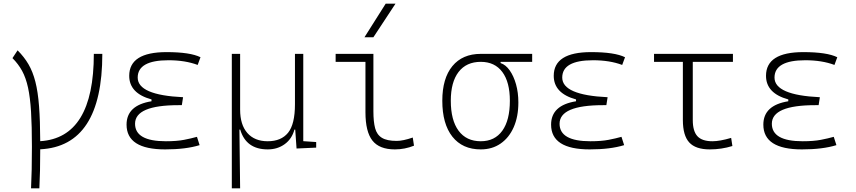

<svg xmlns="http://www.w3.org/2000/svg" viewBox="-20 -815 4728 1060"><path d="M151.4 224.6Q153.8 176.8 155 119.4Q156.2 62 156.2 -4.9Q156.2 -119.1 151.4 -198Q146.5 -276.9 134.8 -331.1Q123 -385.3 102.1 -423.6Q81.1 -461.9 48.8 -494.1L77.1 -537.1Q113.3 -501 137.2 -460.2Q161.1 -419.4 175.3 -363.8Q189.5 -308.1 195.6 -228.5Q201.7 -148.9 202.1 -35.6Q498 -53.7 498 -517.6H544.9Q544.9 -7.8 202.1 9.3Q202.1 71.8 200.9 125.5Q199.7 179.2 197.3 224.6Z M891.6 9.8Q678.7 9.8 678.7 -127Q678.7 -233.9 816.4 -255.9V-266.1Q693.4 -299.8 693.4 -396.5Q693.4 -527.3 899.4 -527.3Q1029.8 -527.3 1086.9 -499L1071.3 -456.5Q1002.4 -482.4 910.2 -482.4Q740.2 -482.4 740.2 -386.7Q740.2 -290 990.7 -278.3L983.9 -234.4H965.8Q725.6 -234.4 725.6 -131.8Q725.6 -35.2 895.5 -35.2Q956.1 -35.2 996.1 -43Q1036.1 -50.8 1067.4 -59.6L1082 -13.7Q1005.9 9.8 891.6 9.8Z M1259.8 224.6V-517.6H1305.7V-210Q1305.7 -126 1345.7 -80.6Q1385.7 -35.2 1458 -35.2Q1532.2 -35.2 1570.3 -82Q1608.4 -128.9 1608.4 -239.3V-517.6H1654.3V-35.6L1725.6 -30.8V0L1617.2 4.9L1609.9 -99.6H1605.5Q1591.8 -48.3 1552 -19.3Q1512.2 9.8 1458 9.8Q1338.4 9.8 1306.2 -99.6H1301.8L1305.7 224.6Z M2160.2 9.8Q2074.2 9.8 2035.9 -39.1Q1997.6 -87.9 1997.6 -195.3V-473.6H1833V-517.6H2041.5V-200.2Q2041.5 -143.1 2051 -107.2Q2060.5 -71.3 2088.4 -54.2Q2116.2 -37.1 2169.9 -37.1Q2205.1 -37.1 2258.8 -55.7L2265.6 -10.7Q2214.8 9.8 2160.2 9.8ZM1992.2 -609.4 2109.4 -794.9H2163.6L2041.5 -609.4Z M2634.3 9.8Q2533.2 9.8 2477.5 -60.5Q2421.9 -130.9 2421.9 -258.8Q2421.9 -382.3 2477.5 -450Q2533.2 -517.6 2634.3 -517.6H2918V-473.6H2743.7V-466.8Q2772 -457.5 2793.9 -426.5Q2815.9 -395.5 2828.9 -349.6Q2841.8 -303.7 2841.8 -249Q2841.8 -171.4 2816.2 -113Q2790.5 -54.7 2743.9 -22.5Q2697.3 9.8 2634.3 9.8ZM2634.3 -35.2Q2711.4 -35.2 2753.2 -93.3Q2794.9 -151.4 2794.9 -258.8Q2794.9 -361.8 2753.2 -417.7Q2711.4 -473.6 2634.3 -473.6Q2554.7 -473.6 2511.7 -417.7Q2468.8 -361.8 2468.8 -258.8Q2468.8 -151.4 2511.7 -93.3Q2554.7 -35.2 2634.3 -35.2Z M3235.4 9.8Q3022.5 9.8 3022.5 -127Q3022.5 -233.9 3160.2 -255.9V-266.1Q3037.1 -299.8 3037.1 -396.5Q3037.1 -527.3 3243.2 -527.3Q3373.5 -527.3 3430.7 -499L3415 -456.5Q3346.2 -482.4 3253.9 -482.4Q3084 -482.4 3084 -386.7Q3084 -290 3334.5 -278.3L3327.6 -234.4H3309.6Q3069.3 -234.4 3069.3 -131.8Q3069.3 -35.2 3239.3 -35.2Q3299.8 -35.2 3339.8 -43Q3379.9 -50.8 3411.1 -59.6L3425.8 -13.7Q3349.6 9.8 3235.4 9.8Z M3898.4 9.8Q3820.3 9.8 3785.2 -28.6Q3750 -66.9 3750 -152.3V-473.6H3590.8V-517.6H4026.4V-473.6H3804.7V-152.3Q3804.7 -90.8 3830.3 -63Q3856 -35.2 3913.1 -35.2Q3953.6 -35.2 4016.6 -53.7L4023.4 -8.8Q3962.9 9.8 3898.4 9.8Z M4407.2 9.8Q4194.3 9.8 4194.3 -127Q4194.3 -233.9 4332 -255.9V-266.1Q4209 -299.8 4209 -396.5Q4209 -527.3 4415 -527.3Q4545.4 -527.3 4602.5 -499L4586.9 -456.5Q4518.1 -482.4 4425.8 -482.4Q4255.9 -482.4 4255.9 -386.7Q4255.9 -290 4506.3 -278.3L4499.5 -234.4H4481.4Q4241.2 -234.4 4241.2 -131.8Q4241.2 -35.2 4411.1 -35.2Q4471.7 -35.2 4511.7 -43Q4551.8 -50.8 4583 -59.6L4597.7 -13.7Q4521.5 9.8 4407.2 9.8Z"/></svg>

Font: Caskaydia Cove ExtraLight
Style: Regular
Weight: 200
Monospace: yes
Designer: Aaron Bell
Foundry: Saja Typeworks
Version: Version 4.300; ttfautohint (v1.8.3)